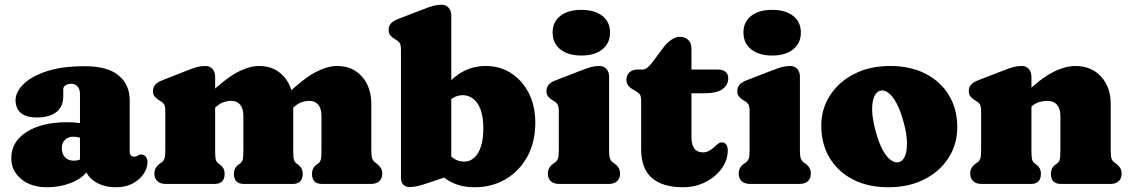

<svg xmlns="http://www.w3.org/2000/svg" viewBox="-20 -775 4765 809"><path d="M337 -82.5V-95.5L317 -99V-380Q317 -399 306.8 -410.5Q296.5 -422 279 -422Q266 -422 256.2 -415.8Q246.5 -409.5 246.5 -399V-368Q246.5 -326 217.8 -303Q189 -280 135.5 -280Q90 -280 67.8 -299.2Q45.5 -318.5 45.5 -353Q45.5 -386 77.5 -419Q109.5 -452 174.5 -474Q239.5 -496 337.5 -496Q433 -496 479.8 -457.2Q526.5 -418.5 526.5 -351.5V-135Q526.5 -127.5 530.8 -121.2Q535 -115 545.5 -115Q551.5 -115 555 -116.5Q558.5 -118 561.5 -120Q564 -121.5 566.8 -122.8Q569.5 -124 573.5 -124Q587 -124 594.2 -114.8Q601.5 -105.5 601.5 -92Q601.5 -67 585.2 -42.5Q569 -18 539.2 -2Q509.5 14 468.5 14Q412.5 14 374.8 -13.2Q337 -40.5 337 -82.5ZM27.5 -108Q27.5 -178 92 -219Q156.5 -260 262.5 -260Q291.5 -260 314.2 -256.8Q337 -253.5 351 -247L330 -188.5Q320 -194 310 -196.5Q300 -199 288 -199Q266.5 -199 253.5 -185.5Q240.5 -172 240.5 -150Q240.5 -126 254.2 -112Q268 -98 291 -98Q307 -98 319.5 -103.8Q332 -109.5 338 -116L351 -57Q326.5 -23 279.5 -4.5Q232.5 14 179.5 14Q110 14 68.8 -21Q27.5 -56 27.5 -108Z M886.5 -452V-142Q886.5 -113.5 889.2 -103Q892 -92.5 899.5 -87L907.5 -81Q926.5 -67 926.5 -43Q926.5 0 884.5 0H677.5Q656 0 643.2 -11.5Q630.5 -23 630.5 -43Q630.5 -58 637 -68.5Q643.5 -79 655.5 -87L662.5 -92Q669.5 -97.5 673 -107Q676.5 -116.5 676.5 -142V-305Q676.5 -327.5 671 -335.8Q665.5 -344 656.5 -349L649.5 -353Q638.5 -360 631.5 -368.5Q624.5 -377 624.5 -391Q624.5 -407 634 -418Q643.5 -429 664.5 -437L768.5 -478Q794 -488 810.5 -492.5Q827 -497 845.5 -497Q864.5 -497 875.5 -484.2Q886.5 -471.5 886.5 -452ZM873.5 -310 835.5 -354 858.5 -376Q928.5 -443 979 -470Q1029.5 -497 1071.5 -497Q1136 -497 1175.8 -452.8Q1215.5 -408.5 1215.5 -337V-142Q1215.5 -113.5 1218.2 -103.2Q1221 -93 1228.5 -87L1236.5 -81Q1255.5 -67 1255.5 -43Q1255.5 0 1213.5 0H1007.5Q965.5 0 965.5 -43Q965.5 -67 984.5 -81L992.5 -87Q1000 -92.5 1002.8 -103Q1005.5 -113.5 1005.5 -142V-286Q1005.5 -317.5 992 -333.8Q978.5 -350 954.5 -350Q939 -350 923 -344.8Q907 -339.5 890.5 -325ZM1202.5 -310 1164.5 -354 1187.5 -376Q1257.5 -443 1308 -470Q1358.5 -497 1400.5 -497Q1465 -497 1504.8 -452.8Q1544.5 -408.5 1544.5 -337V-142Q1544.5 -116.5 1548.2 -107Q1552 -97.5 1558.5 -92L1565.5 -87Q1577.5 -78 1584 -68Q1590.5 -58 1590.5 -43Q1590.5 -23 1578 -11.5Q1565.5 0 1543.5 0H1336.5Q1294.5 0 1294.5 -43Q1294.5 -67 1313.5 -81L1321.5 -87Q1329 -92.5 1331.8 -103Q1334.5 -113.5 1334.5 -142V-286Q1334.5 -317.5 1321 -333.8Q1307.5 -350 1283.5 -350Q1268 -350 1252 -344.8Q1236 -339.5 1219.5 -325Z M1881.5 -710V-37L1798.5 -9Q1772.5 0 1750 6.5Q1727.5 13 1705.5 13Q1690 13 1679.8 3.5Q1669.5 -6 1669.5 -24V-563Q1669.5 -585.5 1664 -593.8Q1658.5 -602 1649.5 -607L1642.5 -611Q1631.5 -617.5 1624.5 -626.2Q1617.5 -635 1617.5 -649Q1617.5 -665 1627 -676Q1636.5 -687 1657.5 -695L1763.5 -736Q1789 -746 1805.5 -750.5Q1822 -755 1840.5 -755Q1859.5 -755 1870.5 -742.2Q1881.5 -729.5 1881.5 -710ZM1844.5 -307 1808.5 -347Q1851.5 -417 1905 -457Q1958.5 -497 2027.5 -497Q2087 -497 2134 -466.5Q2181 -436 2208.2 -382.2Q2235.5 -328.5 2235.5 -258Q2235.5 -176.5 2202 -115.2Q2168.5 -54 2110.5 -20Q2052.5 14 1979.5 14Q1919 14 1873.8 -11.8Q1828.5 -37.5 1795.5 -90L1852.5 -156Q1871.5 -120 1892 -107Q1912.5 -94 1935.5 -94Q1959.5 -94 1977.8 -110Q1996 -126 2006.2 -157.2Q2016.5 -188.5 2016.5 -234Q2016.5 -282 2005 -313Q1993.5 -344 1973.8 -359Q1954 -374 1929.5 -374Q1904 -374 1882.5 -358.2Q1861 -342.5 1844.5 -307Z M2546.5 -452V-142Q2546.5 -116.5 2550.2 -107Q2554 -97.5 2560.5 -92L2567.5 -87Q2579.5 -79 2586 -68.5Q2592.5 -58 2592.5 -43Q2592.5 -23 2580 -11.5Q2567.5 0 2545.5 0H2335.5Q2314 0 2301.2 -11.5Q2288.5 -23 2288.5 -43Q2288.5 -58 2295 -68.5Q2301.5 -79 2313.5 -87L2320.5 -92Q2327.5 -97.5 2331 -107Q2334.5 -116.5 2334.5 -142V-305Q2334.5 -327.5 2329 -335.8Q2323.5 -344 2314.5 -349L2307.5 -353Q2296.5 -360 2289.5 -368.5Q2282.5 -377 2282.5 -391Q2282.5 -407 2292 -418Q2301.5 -429 2322.5 -437L2428.5 -478Q2454 -488 2470.5 -492.5Q2487 -497 2505.5 -497Q2524.5 -497 2535.5 -484.2Q2546.5 -471.5 2546.5 -452ZM2429.5 -541Q2373.5 -541 2341 -567Q2308.5 -593 2308.5 -638Q2308.5 -682.5 2341 -708Q2373.5 -733.5 2429.5 -733.5Q2485.5 -733.5 2518 -708Q2550.5 -682.5 2550.5 -638Q2550.5 -593 2518 -567Q2485.5 -541 2429.5 -541Z M2654 -394 2647 -398Q2634.5 -405 2627 -414.8Q2619.5 -424.5 2619.5 -440Q2619.5 -458.5 2632.5 -470.2Q2645.5 -482 2665.5 -482H2687.5Q2697.5 -482 2707.8 -490Q2718 -498 2731.5 -516L2775.5 -575Q2789.5 -594 2808.2 -607Q2827 -620 2843.5 -620Q2866 -620 2879.8 -607Q2893.5 -594 2893.5 -570V-197Q2893.5 -165.5 2905.5 -149.2Q2917.5 -133 2941.5 -133Q2956.5 -133 2968 -139.5Q2979.5 -146 2988.8 -154.8Q2998 -163.5 3006.5 -169.8Q3015 -176 3024 -175Q3033.5 -174.5 3040 -165.8Q3046.5 -157 3046.5 -142Q3046.5 -101 3021 -65.2Q2995.5 -29.5 2952.5 -7.8Q2909.5 14 2857.5 14Q2772 14 2726.8 -25.2Q2681.5 -64.5 2681.5 -146V-350Q2681.5 -372.5 2673.8 -380Q2666 -387.5 2654 -394ZM2820.5 -382V-482H3004.5Q3025 -482 3036.8 -472.5Q3048.5 -463 3048.5 -445Q3048.5 -418 3025 -400Q3001.5 -382 2946.5 -382Z M3350.5 -452V-142Q3350.5 -116.5 3354.2 -107Q3358 -97.5 3364.5 -92L3371.5 -87Q3383.5 -79 3390 -68.5Q3396.5 -58 3396.5 -43Q3396.5 -23 3384 -11.5Q3371.5 0 3349.5 0H3139.5Q3118 0 3105.2 -11.5Q3092.5 -23 3092.5 -43Q3092.5 -58 3099 -68.5Q3105.5 -79 3117.5 -87L3124.5 -92Q3131.5 -97.5 3135 -107Q3138.5 -116.5 3138.5 -142V-305Q3138.5 -327.5 3133 -335.8Q3127.5 -344 3118.5 -349L3111.5 -353Q3100.5 -360 3093.5 -368.5Q3086.5 -377 3086.5 -391Q3086.5 -407 3096 -418Q3105.5 -429 3126.5 -437L3232.5 -478Q3258 -488 3274.5 -492.5Q3291 -497 3309.5 -497Q3328.5 -497 3339.5 -484.2Q3350.5 -471.5 3350.5 -452ZM3233.5 -541Q3177.5 -541 3145 -567Q3112.5 -593 3112.5 -638Q3112.5 -682.5 3145 -708Q3177.5 -733.5 3233.5 -733.5Q3289.5 -733.5 3322 -708Q3354.5 -682.5 3354.5 -638Q3354.5 -593 3322 -567Q3289.5 -541 3233.5 -541Z M3731 -497Q3816.5 -497 3880 -464.2Q3943.5 -431.5 3978.5 -373.5Q4013.5 -315.5 4013.5 -239Q4013.5 -167.5 3977 -110.2Q3940.5 -53 3875 -19.5Q3809.5 14 3723 14Q3638 14 3574.5 -18.5Q3511 -51 3475.8 -109.5Q3440.5 -168 3440.5 -246Q3440.5 -315.5 3477 -372.5Q3513.5 -429.5 3578.8 -463.2Q3644 -497 3731 -497ZM3768.5 -92Q3784.5 -96.5 3793.2 -117.5Q3802 -138.5 3801.5 -174.2Q3801 -210 3788 -258Q3774.5 -309 3757.5 -340.2Q3740.5 -371.5 3722.5 -384.5Q3704.5 -397.5 3688 -392.5Q3673 -388.5 3663.8 -368.5Q3654.5 -348.5 3654.8 -313Q3655 -277.5 3668.5 -226Q3682 -175 3698.8 -144Q3715.5 -113 3733.8 -100.2Q3752 -87.5 3768.5 -92Z M4326 -452V-142Q4326 -113.5 4328.8 -103Q4331.5 -92.5 4339 -87L4347 -81Q4366 -67 4366 -43Q4366 0 4324 0H4115Q4093.5 0 4080.8 -11.5Q4068 -23 4068 -43Q4068 -58 4074.5 -68.5Q4081 -79 4093 -87L4100 -92Q4107 -97.5 4110.5 -107Q4114 -116.5 4114 -142V-305Q4114 -327.5 4108.5 -335.8Q4103 -344 4094 -349L4087 -353Q4076 -360 4069 -368.5Q4062 -377 4062 -391Q4062 -407 4071.5 -418Q4081 -429 4102 -437L4208 -478Q4233.5 -488 4250 -492.5Q4266.5 -497 4285 -497Q4304 -497 4315 -484.2Q4326 -471.5 4326 -452ZM4308 -310 4270 -354 4293 -376Q4363.5 -443.5 4415.5 -470.2Q4467.5 -497 4511 -497Q4578 -497 4619 -452.8Q4660 -408.5 4660 -337V-142Q4660 -116.5 4663.5 -106.8Q4667 -97 4674 -92L4681 -87Q4693 -78 4699.5 -68Q4706 -58 4706 -43Q4706 -23 4693.5 -11.5Q4681 0 4659 0H4450Q4408 0 4408 -43Q4408 -67 4427 -81L4435 -87Q4442.5 -92.5 4445.2 -103Q4448 -113.5 4448 -142V-286Q4448 -317 4433.8 -333.5Q4419.5 -350 4393 -350Q4376.5 -350 4359 -345Q4341.5 -340 4325 -325Z"/></svg>

Font: Fraunces SuperSoft Wonky
Style: Regular
Weight: 900
Version: Version 1.000;[b76b70a41]